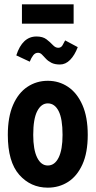

<svg xmlns="http://www.w3.org/2000/svg" viewBox="-20 -854 440 884"><path d="M200 10Q121 10 68.5 -49.5Q16 -109 16 -233Q16 -315 40 -370.5Q64 -426 106 -454Q148 -482 200 -482Q252 -482 293.5 -454Q335 -426 359.5 -370.5Q384 -315 384 -233Q384 -151 359.5 -97Q335 -43 293.5 -16.5Q252 10 200 10ZM200 -92Q232 -92 250 -128.5Q268 -165 268 -233Q268 -307 250 -342.5Q232 -378 200 -378Q170 -378 151.5 -342.5Q133 -307 133 -233Q133 -165 151 -128.5Q169 -92 200 -92ZM280 -668 338 -637Q324 -600 303 -578.5Q282 -557 256 -557Q232 -557 216.5 -565Q201 -573 191 -584Q181 -595 173 -603Q165 -611 155 -611Q142 -611 133 -599.5Q124 -588 117 -570L55 -599Q83 -686 148 -686Q177 -686 194 -673Q211 -660 223 -647Q235 -634 248 -634Q261 -634 267.5 -645Q274 -656 280 -668ZM81 -745V-834H319V-745Z"/></svg>

Font: Inconsolata Condensed Black
Style: Regular
Weight: 900
Width: 3
Monospace: yes
Designer: Raph Levien, Cyreal, Brenton Simpson
Foundry: Raph Levien, Cyreal, Google
Version: Version 3.001; ttfautohint (v1.8.2.53-6de2)